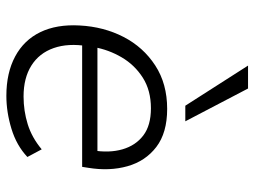

<svg xmlns="http://www.w3.org/2000/svg" viewBox="-118 -673 799 603"><g transform="rotate(90 281.5 -371.5)"><path d="M281 8Q209 8 157.5 -19.5Q106 -47 81 -98.5Q56 -150 60 -222Q64 -298 96 -360Q128 -422 185.5 -459.5Q243 -497 322 -497Q397 -497 441.5 -463Q486 -429 502 -372.5Q518 -316 507 -249L504 -230H105L113 -278H474L452 -262Q461 -315 449 -356.5Q437 -398 405.5 -422Q374 -446 320 -446Q264 -446 224 -420.5Q184 -395 160 -354Q136 -313 128 -267L125 -247Q115 -186 131 -140.5Q147 -95 186 -70.5Q225 -46 283 -46Q328 -46 370 -59Q412 -72 449 -103L473 -58Q437 -24 384.5 -8Q332 8 281 8ZM312 -554 186 -751H258L361 -554Z"/></g></svg>

Font: Nunito Sans 10pt Light
Style: Italic
Weight: 300
Italic angle: -9°
Designer: Vernon Adams
Foundry: Vernon Adams
Version: Version 3.101;gftools[0.9.27]